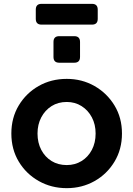

<svg xmlns="http://www.w3.org/2000/svg" viewBox="-20 -966 692 998"><path d="M327 12Q247 12 181.5 -25Q116 -62 77.5 -126Q39 -190 39 -272Q39 -354 77.5 -418Q116 -482 181 -519Q246 -556 327 -556Q406 -556 471 -519Q536 -482 575 -418Q614 -354 614 -272Q614 -190 575 -125.5Q536 -61 471 -24.5Q406 12 327 12ZM327 -108Q370 -108 404 -129Q438 -150 457.5 -187Q477 -224 477 -272Q477 -319 457.5 -356Q438 -393 404 -414.5Q370 -436 327 -436Q282 -436 248 -414.5Q214 -393 194.5 -356Q175 -319 175 -272Q175 -224 194.5 -187Q214 -150 248 -129Q282 -108 327 -108ZM196 -838Q166 -838 166 -868V-916Q166 -946 196 -946H458Q488 -946 488 -916V-868Q488 -838 458 -838ZM288 -640Q258 -640 258 -670V-748Q258 -778 288 -778H366Q396 -778 396 -748V-670Q396 -640 366 -640Z"/></svg>

Font: Pitagon Sans Text
Style: Bold
Weight: 700
Designer: Travis Tran
Foundry: Pitagon
Version: Version 1.001; ttfautohint (v1.8.4.7-5d5b);gftools[0.9.26]